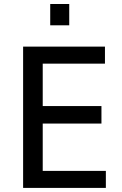

<svg xmlns="http://www.w3.org/2000/svg" viewBox="-20 -917 596 937"><path d="M92.8 0V-689.5H492.2V-606.4H188.5V-399.4H475.1V-314H188.5V-83H496.6V0ZM225.1 -793.5V-897.5H317.9V-793.5Z"/></svg>

Font: Shanti
Style: Regular
Weight: 400
Designer: Vernon Adams
Foundry: Vernon Adams
Version: Version 1.100; ttfautohint (v1.8.4)